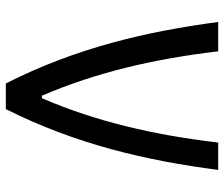

<svg xmlns="http://www.w3.org/2000/svg" viewBox="-75 -695 770 660"><g transform="rotate(90 310.0 -365.0)"><path d="M156.5 -730H55.5C88.5 -483.5 144 -242 267 0H355C476 -240.5 532.5 -485 564 -730H470C444.5 -512.5 398.5 -311 317.5 -124H309C228.5 -311 182 -512.5 156.5 -730Z"/></g></svg>

Font: Monaspace Argon
Style: Regular
Weight: 400
Designer: Riley Cran & the Lettermatic Team
Foundry: Lettermatic
Version: Version 1.200 (Monaspace Argon)